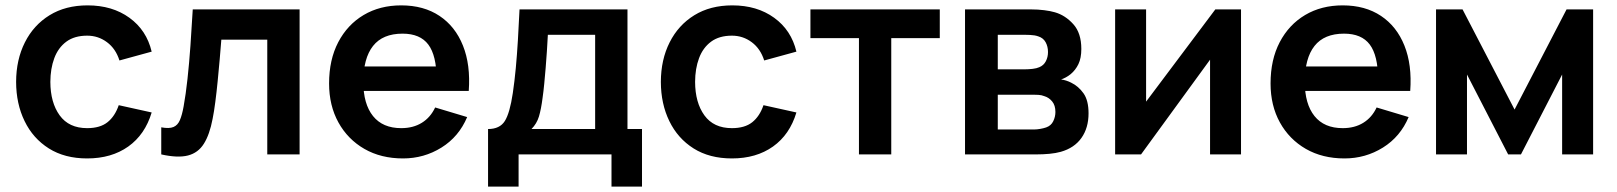

<svg xmlns="http://www.w3.org/2000/svg" viewBox="-20 -575 6022 715"><path d="M304.5 15Q221.1 15 162 -22.2Q102.9 -59.5 71.6 -124Q40.2 -188.4 40 -270Q40.2 -352.8 72.7 -417.2Q105.1 -481.6 164.6 -518.3Q224.1 -555 306.2 -555Q398.2 -555 462 -508.8Q525.8 -462.7 544.8 -382.7L424.8 -349.8Q411.1 -393.5 378.5 -417.8Q345.9 -442.2 304.5 -442.2Q257.3 -442.2 227 -419.8Q196.7 -397.3 182.2 -358.4Q167.7 -319.5 167.5 -270Q167.8 -192.9 202.2 -145.4Q236.7 -97.8 304.5 -97.8Q352.8 -97.8 380.4 -119.9Q408.1 -142 422.2 -183.3L544.8 -156.2Q520.1 -73.7 457.6 -29.3Q395.1 15 304.5 15Z M580.5 0V-100.8Q610.2 -95.3 626.1 -102.1Q642 -108.8 650 -127.9Q658.1 -146.9 663.8 -178.7Q671.9 -223.1 678.2 -281Q684.5 -338.8 689.2 -404.9Q693.9 -470.9 697.8 -540H1095.7V0H975.3V-427.2H804.2Q801.8 -394.4 798.2 -354.3Q794.7 -314.2 790.6 -273Q786.6 -231.9 781.8 -195.3Q777.1 -158.8 771.8 -132.7Q760.7 -73.9 739.3 -39.9Q718 -5.8 680 4Q642 13.8 580.5 0Z M1480.8 15Q1398.9 15 1337 -20.5Q1275.1 -56.1 1240.3 -119Q1205.5 -182 1205.5 -264.2Q1205.5 -352.7 1239.6 -417.9Q1273.8 -483.2 1334.2 -519.1Q1394.7 -555 1474.2 -555Q1557.9 -555 1616.7 -515.8Q1675.4 -476.7 1704 -405.2Q1732.7 -333.7 1725.6 -236.3H1606V-280.3Q1605.5 -368.5 1575 -409.1Q1544.5 -449.7 1479.2 -449.7Q1405.2 -449.7 1369.1 -403.8Q1333 -358 1333 -270Q1333 -187.8 1369.1 -142.8Q1405.2 -97.8 1474.2 -97.8Q1518.7 -97.8 1550.8 -117.7Q1583 -137.5 1600.5 -174.8L1719.7 -139Q1688.8 -65.8 1623.9 -25.4Q1559 15 1480.8 15ZM1666.7 -236.3H1295V-327.5H1666.7Z M1911.2 120H1797.5V-94.5Q1841.2 -94.5 1860 -124.4Q1878.7 -154.3 1889.7 -228.5Q1896.2 -272.5 1900.8 -321.5Q1905.3 -370.5 1908.6 -424.9Q1911.8 -479.3 1914.7 -540H2316.7V-94.5H2370.8V120H2257.2V0H1911.2ZM1959.2 -94.5H2196.3V-445.5H2020.2Q2018.6 -415.3 2016.6 -384.1Q2014.6 -352.8 2012 -322Q2009.4 -291.2 2006.7 -262.9Q2004 -234.6 2000.5 -210.3Q1995.2 -168.4 1987.1 -141.4Q1978.9 -114.4 1959.2 -94.5Z M2705.5 15Q2622.1 15 2563 -22.2Q2503.9 -59.5 2472.6 -124Q2441.2 -188.4 2441 -270Q2441.2 -352.8 2473.7 -417.2Q2506.1 -481.6 2565.6 -518.3Q2625.1 -555 2707.2 -555Q2799.2 -555 2863 -508.8Q2926.8 -462.7 2945.8 -382.7L2825.8 -349.8Q2812.1 -393.5 2779.5 -417.8Q2746.9 -442.2 2705.5 -442.2Q2658.3 -442.2 2628 -419.8Q2597.7 -397.3 2583.2 -358.4Q2568.7 -319.5 2568.5 -270Q2568.8 -192.9 2603.2 -145.4Q2637.7 -97.8 2705.5 -97.8Q2753.8 -97.8 2781.4 -119.9Q2809.1 -142 2823.2 -183.3L2945.8 -156.2Q2921.1 -73.7 2858.6 -29.3Q2796.1 15 2705.5 15Z M3299 0H3178.7V-433H2998V-540H3479.7V-433H3299Z M3839 0H3573.7V-540H3819Q3845.8 -540 3868.7 -537Q3891.7 -534.1 3908.2 -529.3Q3947.2 -518.1 3977 -484.9Q4006.8 -451.7 4006.8 -392.8Q4006.8 -358.6 3996 -336.2Q3985.2 -313.9 3967 -298.8Q3958.4 -291.9 3949.4 -287Q3940.4 -282 3931.5 -279.2Q3951.2 -276.2 3968.7 -267.3Q3996.1 -254.1 4014.9 -227.6Q4033.7 -201.1 4033.7 -153Q4033.7 -98.7 4007.3 -61.4Q3981 -24.1 3930.5 -9.7Q3912 -4.5 3888 -2.2Q3864 0 3839 0ZM3695.7 -222.3V-92.8H3830.7Q3841.2 -92.8 3853.6 -95Q3866 -97.1 3875.8 -100.5Q3894.2 -106.9 3902.2 -123.5Q3910.3 -140 3910.3 -158Q3910.3 -182.7 3898.2 -197.3Q3886.1 -212 3868.8 -217Q3858.9 -221 3847.3 -221.7Q3835.8 -222.3 3828 -222.3ZM3695.7 -445.5V-316.8H3795.7Q3810.9 -316.8 3825.6 -318.6Q3840.3 -320.3 3850.5 -324.8Q3866.8 -331.6 3874.7 -347Q3882.7 -362.5 3882.7 -381.3Q3882.7 -401.6 3873.9 -417.7Q3865.1 -433.8 3846.2 -439.7Q3833.4 -444.2 3815.7 -444.9Q3797.9 -445.5 3793.2 -445.5Z M4505.8 -540H4601.5V0H4486.2V-352.7L4229.2 0H4132.7V-540H4248V-196.5Z M4986.8 15Q4904.9 15 4843 -20.5Q4781.1 -56.1 4746.3 -119Q4711.5 -182 4711.5 -264.2Q4711.5 -352.7 4745.6 -417.9Q4779.8 -483.2 4840.2 -519.1Q4900.7 -555 4980.2 -555Q5063.9 -555 5122.7 -515.8Q5181.4 -476.7 5210 -405.2Q5238.7 -333.7 5231.6 -236.3H5112V-280.3Q5111.5 -368.5 5081 -409.1Q5050.5 -449.7 4985.2 -449.7Q4911.2 -449.7 4875.1 -403.8Q4839 -358 4839 -270Q4839 -187.8 4875.1 -142.8Q4911.2 -97.8 4980.2 -97.8Q5024.7 -97.8 5056.8 -117.7Q5089 -137.5 5106.5 -174.8L5225.7 -139Q5194.8 -65.8 5129.9 -25.4Q5065 15 4986.8 15ZM5172.7 -236.3H4801V-327.5H5172.7Z M5443 0H5327.7V-540H5426.5L5620.2 -167L5813.8 -540H5912.7V0H5797.3V-297.5L5644 0H5596.3L5443 -297.5Z"/></svg>

Font: Manrope Variable Light
Style: Regular
Weight: 200
Designer: Mikhail Sharanda
Foundry: Mikhail Sharanda
Version: Version 4.505